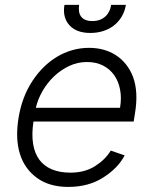

<svg xmlns="http://www.w3.org/2000/svg" viewBox="-20 -747 621 779"><path d="M55.4 -269.5Q69.2 -353.3 110.1 -416.2Q130.7 -448.2 156.2 -473.5Q181.8 -498.9 211.1 -516.5Q240.4 -534.1 273.3 -543.5Q306.1 -552.9 341.3 -552.9Q371.8 -552.9 399.3 -545.5Q426.8 -538 449.8 -523.3Q472.7 -508.5 490.4 -486.7Q508.2 -464.8 519.5 -435.7Q542.6 -373.6 527.3 -285.2L522.4 -253.9H115.8Q108 -202.8 114.2 -163.9Q120.4 -125 139.7 -98.9Q159.1 -72.8 190.9 -59.7Q222.7 -46.5 266 -46.5Q324.2 -46.5 366.1 -73.2Q407.7 -99.8 429.3 -136L485.8 -116.5Q472.3 -90.9 450.8 -68.5Q429.3 -46.2 399.1 -27Q339.5 11.4 257.1 11.4Q180.8 11.4 131 -24.5Q79.9 -61.1 60.7 -122.9Q41.5 -184.7 55.4 -269.5ZM467 -309.7Q473.7 -349.1 467.3 -383Q460.9 -416.9 443.4 -441.9Q425.8 -467 397.7 -481.2Q369.7 -495.4 332.7 -495.4Q295.1 -495.4 261 -479.4Q226.9 -463.4 199.4 -437.3Q171.9 -411.2 152.7 -377.8Q133.5 -344.5 125.4 -309.7ZM241.5 -727.3H301.1Q299 -713.4 300.6 -701.3Q302.2 -689.3 308.6 -680.4Q315 -671.5 326.3 -666.5Q337.7 -661.6 354.8 -661.6Q371.8 -661.6 384.9 -666.5Q398.1 -671.5 407.7 -680.4Q417.3 -689.3 423.1 -701.3Q429 -713.4 431.1 -727.3H490.8Q486.2 -699.9 473.2 -678.6Q460.2 -657.3 441.1 -642.8Q421.9 -628.2 397.7 -620.7Q373.6 -613.3 346.6 -613.3Q289.8 -613.3 261.4 -644.9Q233 -676.5 241.5 -727.3Z"/></svg>

Font: Inter P Light
Style: Italic
Weight: 300
Italic angle: 9.39999°
Designer: Rasmus Andersson
Foundry: rsms
Version: Version 3.018;git-588b23468